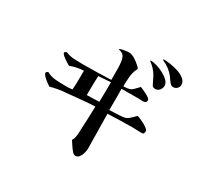

<svg xmlns="http://www.w3.org/2000/svg" viewBox="-178 -1035 1356 1309"><g transform="rotate(30 500.0 -380.5)"><path d="M521 -501Q497 -499 473 -497.5Q449 -496 425 -494Q422 -419 422 -343Q446 -343 470.5 -344Q495 -345 519 -346Q520 -384 520.5 -423Q521 -462 521 -501ZM894 -331Q894 -320 891 -313Q888 -306 874 -306Q855 -306 837 -307Q819 -308 800 -308Q752 -308 704 -306.5Q656 -305 608 -303Q608 -235 610 -166.5Q612 -98 612 -30Q612 -15 606.5 5Q601 25 590 40Q579 55 560 55Q548 55 533.5 38Q519 21 506.5 1Q494 -19 487 -28Q494 -37 497.5 -49.5Q501 -62 502 -73Q504 -85 504 -97.5Q504 -110 505 -122Q507 -168 509 -213Q511 -258 512 -304Q457 -302 403 -296.5Q349 -291 295 -286Q232 -282 172 -265Q164 -270 147 -282.5Q130 -295 116 -309.5Q102 -324 102 -333Q102 -338 107 -342Q112 -346 116 -348Q147 -330 186.5 -327Q226 -324 260 -324Q274 -324 289 -324.5Q304 -325 318 -327Q321 -354 321.5 -381Q322 -408 322 -435V-477Q266 -474 217 -455Q210 -459 192 -470Q174 -481 158.5 -494Q143 -507 143 -515Q143 -521 149 -524Q155 -527 159 -528Q188 -515 223 -513Q258 -511 289 -511Q345 -511 402 -512.5Q459 -514 515 -516V-582Q515 -601 514.5 -620Q514 -639 511 -658Q507 -687 496 -701.5Q485 -716 455 -721Q458 -728 472.5 -731.5Q487 -735 503 -737Q519 -739 525 -739Q539 -739 551 -734.5Q563 -730 574 -723Q580 -720 594 -709.5Q608 -699 620.5 -687.5Q633 -676 633 -670Q633 -667 631.5 -664.5Q630 -662 628 -659Q614 -628 611 -591Q608 -554 608 -519Q641 -520 656 -525Q671 -530 682 -542Q693 -554 714 -575Q720 -573 734 -567Q748 -561 763.5 -553Q779 -545 790 -536.5Q801 -528 801 -521Q801 -505 790.5 -500.5Q780 -496 766 -497.5Q752 -499 741 -499Q707 -499 673.5 -498.5Q640 -498 606 -498Q607 -456 606.5 -414.5Q606 -373 606 -331Q632 -333 658 -333.5Q684 -334 710 -337Q736 -339 756 -357Q776 -375 793 -393Q801 -392 817.5 -385Q834 -378 851.5 -368.5Q869 -359 881.5 -349Q894 -339 894 -331ZM850 -662Q850 -643 837 -627.5Q824 -612 804 -612Q786 -612 779.5 -623.5Q773 -635 767 -648Q752 -683 733 -709Q714 -735 684 -757Q683 -759 682 -760.5Q681 -762 679 -763Q681 -765 685 -765Q703 -765 730.5 -757Q758 -749 785.5 -734.5Q813 -720 831.5 -701.5Q850 -683 850 -662ZM946 -726Q946 -708 934 -696Q922 -684 904 -684Q890 -684 880.5 -694.5Q871 -705 864 -715Q834 -765 782 -795Q774 -800 765.5 -803Q757 -806 751 -813Q752 -815 755 -815.5Q758 -816 759 -816Q778 -816 809 -811.5Q840 -807 871.5 -796.5Q903 -786 924.5 -768.5Q946 -751 946 -726Z"/></g></svg>

Font: Kaisei HarunoUmi
Style: Regular
Weight: 400
Designer: Font-Kai, 金井和夫
Foundry: KAZUO KANAI
Version: Version 5.003